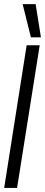

<svg xmlns="http://www.w3.org/2000/svg" viewBox="-28 -922 220 942"><path d="M-7.5 0 102.8 -700H166.8L55.8 0ZM123.6 -738.8 83.1 -901.7H146.8L172.8 -738.8Z"/></svg>

Font: Georama ExtraCondensed Thin
Style: Italic
Weight: 100
Width: 2
Italic angle: -9°
Designer: Jean-Baptiste Levee
Foundry: Production Type
Version: Version 1.001